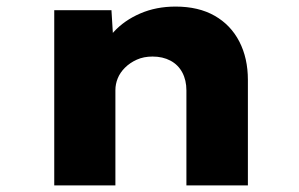

<svg xmlns="http://www.w3.org/2000/svg" viewBox="-20 -564 910 584"><path d="M145 0V-533H319L327 -403L282 -390Q294 -432 326 -467Q358 -502 406.5 -523Q455 -544 514 -544Q584 -544 633 -516Q682 -488 708 -437.5Q734 -387 734 -321V0H547V-289Q547 -320 534.5 -343.5Q522 -367 498.5 -379.5Q475 -392 444 -392Q417 -392 396 -382.5Q375 -373 360 -358Q345 -343 338 -325.5Q331 -308 331 -290V0H239Q198 0 174.5 0Q151 0 145 0Z"/></svg>

Font: Lexend Giga ExtraBold
Style: Regular
Weight: 800
Designer: Bonnie Shaver-Troup, Thomas Jockin
Foundry: Lexend
Version: Version 1.007